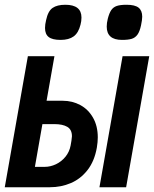

<svg xmlns="http://www.w3.org/2000/svg" viewBox="-24 -786 646 806"><path d="M93 -550H204.5L171.5 -363H239.5Q279.5 -363 313 -345Q346.5 -327 366.5 -292Q386.5 -257 386.5 -209Q386.5 -190 382.5 -166Q372.5 -109.5 343.5 -72.2Q314.5 -35 273.5 -17.5Q232.5 0 185.5 0H-4ZM272.5 -175.5 276 -196Q278 -209 278 -214Q278 -242 258.5 -253.5Q239 -265 204 -265H154L122.5 -85.5H163Q187.5 -85.5 210.8 -96.5Q234 -107.5 250.8 -128Q267.5 -148.5 272.5 -175.5ZM490.5 -550H602.5L505.5 0H393.5ZM165 -668.5Q165 -683 169.5 -701.5Q177.5 -739.5 196.8 -752.8Q216 -766 250 -766Q318 -766 318 -712.5Q318 -697 314 -682.5Q305.5 -648 285.2 -633.2Q265 -618.5 230.5 -618.5Q196 -618.5 180.5 -630.5Q165 -642.5 165 -668.5ZM424 -674.5Q424 -689.5 428.5 -707.5Q434.5 -731 443 -743.5Q451.5 -756 466.2 -761Q481 -766 507.5 -766Q542.5 -766 557.8 -753.8Q573 -741.5 573 -716Q573 -703 568 -679.5Q562.5 -653.5 553 -640.5Q543.5 -627.5 528.8 -623Q514 -618.5 488 -618.5Q424 -618.5 424 -674.5Z"/></svg>

Font: JuliaMono ExtraBold
Style: Italic
Weight: 800
Italic angle: -9°
Monospace: yes
Designer: cormullion
Foundry: corm
Version: Version 0.057; ttfautohint (v1.8.4)